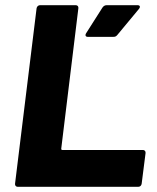

<svg xmlns="http://www.w3.org/2000/svg" viewBox="-20 -720 605 740"><path d="M48 0H513C520 0 525 -5 526 -12L541 -130C542 -137 537 -142 531 -142H220C217 -142 216 -144 216 -147L282 -688C283 -695 279 -700 272 -700H134C128 -700 122 -695 121 -688L38 -12C37 -5 42 0 48 0ZM318 -578H417C423 -578 427 -579 432 -585L515 -685C522 -693 520 -700 510 -700H391C385 -700 379 -697 375 -691L312 -592C307 -584 310 -578 318 -578Z"/></svg>

Font: Barlow ExtraBold
Style: Italic
Weight: 800
Italic angle: -7°
Designer: Jeremy Tribby
Foundry: Tribby Type
Version: Version 1.422;hotconv 1.0.109;makeotfexe 2.5.65596